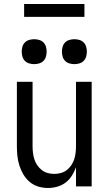

<svg xmlns="http://www.w3.org/2000/svg" viewBox="-20 -927 540 955"><path d="M219 8Q194 8 170.5 1Q147 -6 128 -22Q109 -38 96.5 -59Q84 -80 76.5 -103.5Q69 -127 66.5 -151.5Q64 -176 64 -200V-520H142V-200Q142 -183 144 -166.5Q146 -150 151 -134.5Q156 -119 165.5 -105Q175 -91 188 -81Q201 -71 217 -66.5Q233 -62 250 -62Q267 -62 283 -66.5Q299 -71 312 -81Q325 -91 334.5 -105Q344 -119 349 -134.5Q354 -150 356 -166.5Q358 -183 358 -200V-520H436V0H358V-95Q350 -73 337.5 -53Q325 -33 306.5 -19Q288 -5 265 1.5Q242 8 219 8ZM350 -608Q338 -608 325.5 -611.5Q313 -615 304 -624Q295 -633 291.5 -645.5Q288 -658 288 -670Q288 -682 291.5 -694.5Q295 -707 304 -716Q313 -725 325.5 -728.5Q338 -732 350 -732Q362 -732 374.5 -728.5Q387 -725 396 -716Q405 -707 408.5 -694.5Q412 -682 412 -670Q412 -658 408.5 -645.5Q405 -633 396 -624Q387 -615 374.5 -611.5Q362 -608 350 -608ZM150 -608Q138 -608 125.5 -611.5Q113 -615 104 -624Q95 -633 91.5 -645.5Q88 -658 88 -670Q88 -682 91.5 -694.5Q95 -707 104 -716Q113 -725 125.5 -728.5Q138 -732 150 -732Q162 -732 174.5 -728.5Q187 -725 196 -716Q205 -707 208.5 -694.5Q212 -682 212 -670Q212 -658 208.5 -645.5Q205 -633 196 -624Q187 -615 174.5 -611.5Q162 -608 150 -608ZM400 -843H100V-907H400Z"/></svg>

Font: Iosevka Term Curly
Style: Regular
Weight: 400
Designer: Belleve Invis
Foundry: Belleve Invis
Version: Version 32.3.0